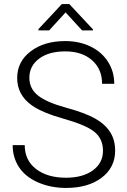

<svg xmlns="http://www.w3.org/2000/svg" viewBox="-20 -925 632 955"><path d="M43 0ZM492.2 -174.8Q492.2 -233.9 450.7 -268.3Q409.2 -302.7 298.8 -333.7Q188.5 -364.7 137.7 -401.4Q65.4 -453.1 65.4 -537.1Q65.4 -618.7 132.6 -669.7Q199.7 -720.7 304.2 -720.7Q375 -720.7 430.9 -693.4Q486.8 -666 517.6 -617.2Q548.3 -568.4 548.3 -508.3H487.8Q487.8 -581.1 438 -625.2Q388.2 -669.4 304.2 -669.4Q222.7 -669.4 174.3 -633.1Q126 -596.7 126 -538.1Q126 -483.9 169.4 -449.7Q212.9 -415.5 308.6 -389.4Q404.3 -363.3 453.6 -335.2Q502.9 -307.1 527.8 -268.1Q552.7 -229 552.7 -175.8Q552.7 -91.8 485.6 -41Q418.5 9.8 308.6 9.8Q233.4 9.8 170.7 -17.1Q107.9 -43.9 75.4 -92.3Q43 -140.6 43 -203.1H103Q103 -127.9 159.2 -84.5Q215.3 -41 308.6 -41Q391.6 -41 441.9 -77.6Q492.2 -114.3 492.2 -174.8ZM442.4 -778.8V-773.9H388.2L306.2 -863.3L224.6 -773.9H171.4V-780.3L287.6 -904.8H324.7Z"/></svg>

Font: Roboto Light
Style: Regular
Weight: 300
Designer: Google
Version: Version 2.134; 2016; ttfautohint (v1.6)